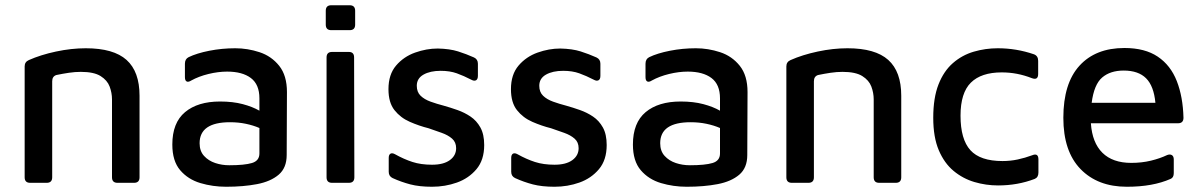

<svg xmlns="http://www.w3.org/2000/svg" viewBox="-20 -697 4579 732"><path d="M74 -444Q74 -461 90 -468Q135 -488 193.5 -500.5Q252 -513 307 -513Q413 -513 462.5 -468.5Q512 -424 512 -332V-21Q512 0 491 0H428Q407 0 407 -21V-318Q407 -343 398 -367Q389 -391 363.5 -407Q338 -423 288 -423Q266 -423 242.5 -419.5Q219 -416 195 -411Q179 -406 179 -387V-21Q179 0 158 0H95Q74 0 74 -21Z M842 15Q791 15 744 1Q697 -13 667 -48Q637 -83 637 -146Q637 -229 685.5 -269.5Q734 -310 819 -310Q868 -310 905.5 -300Q943 -290 969 -275V-322Q969 -375 936.5 -399.5Q904 -424 846 -424Q812 -424 775 -415Q738 -406 709 -390Q698 -383 691.5 -386.5Q685 -390 685 -403V-454Q685 -472 699 -479Q730 -494 778 -503.5Q826 -513 877 -513Q924 -513 969.5 -498Q1015 -483 1044.5 -446Q1074 -409 1074 -346L1073 -106Q1073 -57 1042.5 -31Q1012 -5 960 5Q908 15 842 15ZM741 -151Q741 -121 758 -102.5Q775 -84 800.5 -75.5Q826 -67 854 -67Q912 -67 940.5 -75.5Q969 -84 969 -112V-209Q946 -219 917.5 -225Q889 -231 857 -231Q741 -231 741 -151Z M1243 -582Q1222 -582 1222 -603V-656Q1222 -677 1243 -677H1313Q1334 -677 1334 -656V-603Q1334 -582 1313 -582ZM1246 0Q1225 0 1225 -21V-478Q1225 -499 1246 -499H1310Q1330 -499 1330 -478L1331 -21Q1331 0 1310 0Z M1627 15Q1579 15 1544.5 6Q1510 -3 1477 -18Q1462 -25 1462 -42V-95Q1462 -107 1468.5 -111Q1475 -115 1486 -109Q1520 -90 1552.5 -79.5Q1585 -69 1627 -69Q1671 -69 1695 -86.5Q1719 -104 1719 -132Q1719 -155 1703.5 -168.5Q1688 -182 1664 -190.5Q1640 -199 1614 -208Q1578 -217 1542.5 -232.5Q1507 -248 1484 -277Q1461 -306 1461 -357Q1461 -413 1490 -447Q1519 -481 1562.5 -496.5Q1606 -512 1649 -512Q1695 -511 1726.5 -501Q1758 -491 1787 -478Q1802 -471 1802 -454V-408Q1802 -395 1795 -391Q1788 -387 1777 -393Q1748 -408 1721.5 -417.5Q1695 -427 1660 -427Q1620 -427 1594.5 -412.5Q1569 -398 1569 -370Q1569 -346 1583.5 -332Q1598 -318 1621.5 -309.5Q1645 -301 1672 -294Q1697 -287 1724 -277.5Q1751 -268 1774 -252.5Q1797 -237 1811.5 -211Q1826 -185 1826 -144Q1826 -87 1796.5 -52Q1767 -17 1722 -1Q1677 15 1627 15Z M2094 15Q2046 15 2011.5 6Q1977 -3 1944 -18Q1929 -25 1929 -42V-95Q1929 -107 1935.5 -111Q1942 -115 1953 -109Q1987 -90 2019.5 -79.5Q2052 -69 2094 -69Q2138 -69 2162 -86.5Q2186 -104 2186 -132Q2186 -155 2170.5 -168.5Q2155 -182 2131 -190.5Q2107 -199 2081 -208Q2045 -217 2009.5 -232.5Q1974 -248 1951 -277Q1928 -306 1928 -357Q1928 -413 1957 -447Q1986 -481 2029.5 -496.5Q2073 -512 2116 -512Q2162 -511 2193.5 -501Q2225 -491 2254 -478Q2269 -471 2269 -454V-408Q2269 -395 2262 -391Q2255 -387 2244 -393Q2215 -408 2188.5 -417.5Q2162 -427 2127 -427Q2087 -427 2061.5 -412.5Q2036 -398 2036 -370Q2036 -346 2050.5 -332Q2065 -318 2088.5 -309.5Q2112 -301 2139 -294Q2164 -287 2191 -277.5Q2218 -268 2241 -252.5Q2264 -237 2278.5 -211Q2293 -185 2293 -144Q2293 -87 2263.5 -52Q2234 -17 2189 -1Q2144 15 2094 15Z M2598 15Q2547 15 2500 1Q2453 -13 2423 -48Q2393 -83 2393 -146Q2393 -229 2441.5 -269.5Q2490 -310 2575 -310Q2624 -310 2661.5 -300Q2699 -290 2725 -275V-322Q2725 -375 2692.5 -399.5Q2660 -424 2602 -424Q2568 -424 2531 -415Q2494 -406 2465 -390Q2454 -383 2447.5 -386.5Q2441 -390 2441 -403V-454Q2441 -472 2455 -479Q2486 -494 2534 -503.5Q2582 -513 2633 -513Q2680 -513 2725.5 -498Q2771 -483 2800.5 -446Q2830 -409 2830 -346L2829 -106Q2829 -57 2798.5 -31Q2768 -5 2716 5Q2664 15 2598 15ZM2497 -151Q2497 -121 2514 -102.5Q2531 -84 2556.5 -75.5Q2582 -67 2610 -67Q2668 -67 2696.5 -75.5Q2725 -84 2725 -112V-209Q2702 -219 2673.5 -225Q2645 -231 2613 -231Q2497 -231 2497 -151Z M2978 -444Q2978 -461 2994 -468Q3039 -488 3097.5 -500.5Q3156 -513 3211 -513Q3317 -513 3366.5 -468.5Q3416 -424 3416 -332V-21Q3416 0 3395 0H3332Q3311 0 3311 -21V-318Q3311 -343 3302 -367Q3293 -391 3267.5 -407Q3242 -423 3192 -423Q3170 -423 3146.5 -419.5Q3123 -416 3099 -411Q3083 -406 3083 -387V-21Q3083 0 3062 0H2999Q2978 0 2978 -21Z M3785 10Q3739 10 3695 -3Q3651 -16 3615.5 -45.5Q3580 -75 3559 -124.5Q3538 -174 3538 -248Q3538 -324 3558 -375Q3578 -426 3613 -456.5Q3648 -487 3692.5 -500Q3737 -513 3784 -513Q3855 -513 3922 -490Q3938 -484 3938 -465V-415Q3938 -390 3914 -399Q3886 -410 3857.5 -415.5Q3829 -421 3799 -421Q3721 -421 3681.5 -382Q3642 -343 3642 -256Q3642 -166 3679.5 -124.5Q3717 -83 3802 -83Q3832 -83 3860 -89Q3888 -95 3915 -105Q3939 -115 3939 -89V-39Q3939 -21 3925 -15Q3860 10 3785 10Z M4276 15Q4165 15 4099.5 -52.5Q4034 -120 4034 -248Q4034 -379 4095.5 -446.5Q4157 -514 4267 -514Q4345 -514 4394 -481Q4443 -448 4466.5 -388Q4490 -328 4492 -248Q4492 -227 4471 -227H4139Q4144 -153 4183 -114.5Q4222 -76 4293 -76Q4333 -76 4368 -84.5Q4403 -93 4430 -106Q4441 -110 4448 -105.5Q4455 -101 4455 -89V-37Q4455 -20 4443 -15Q4409 0 4367.5 7.5Q4326 15 4276 15ZM4264 -428Q4213 -428 4182 -401.5Q4151 -375 4142 -305H4385Q4379 -369 4349.5 -398.5Q4320 -428 4264 -428Z"/></svg>

Font: Pitagon Sans Medium
Style: Regular
Weight: 500
Designer: Travis Tran
Foundry: Pitagon
Version: Version 1.001; ttfautohint (v1.8.4.7-5d5b);gftools[0.9.26]